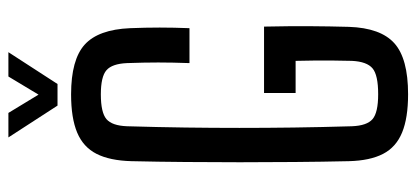

<svg xmlns="http://www.w3.org/2000/svg" viewBox="-291 -708 1006 464"><g transform="rotate(-90 212.0 -476.0)"><path d="M216.3 7.2Q158.9 7.2 123.7 -7.3Q88.4 -21.8 72.1 -53.3Q55.8 -84.8 54.5 -135.8Q53 -201.2 52.5 -267.1Q51.9 -332.9 51.9 -399.1Q51.9 -465.2 52.5 -530.9Q53 -596.7 54.5 -661.4Q55.9 -713.7 72.2 -745.7Q88.5 -777.8 123.6 -792.5Q158.6 -807.2 215.9 -807.2Q299.8 -807.2 336.2 -774.3Q372.6 -741.3 375.9 -664.8Q377.4 -627.5 377.4 -593.2Q377.4 -558.9 375.9 -521.1H291.5Q293 -562.4 293 -596.6Q293 -630.8 291.5 -672.1Q289.9 -708.2 274.3 -721.7Q258.8 -735.3 215.9 -735.3Q172 -735.3 156.1 -721.7Q140.3 -708.2 138.9 -672.1Q136.7 -598.2 135.8 -531.5Q134.9 -464.8 134.9 -400.3Q134.9 -335.8 135.8 -269.1Q136.7 -202.4 138.9 -128.5Q140.3 -92.3 156.1 -78.7Q172 -65.1 216.3 -65.1Q262.6 -65.1 278.8 -78.7Q295.1 -92.3 296.9 -128.5Q297.5 -152.3 297.7 -174.5Q298 -196.7 297.7 -218.9Q297.5 -241.2 296.9 -264.6H219.2V-340.9H379.7Q381 -279.9 380.7 -230.8Q380.4 -181.8 379.1 -135.8Q376.5 -59.2 339.5 -26Q302.6 7.2 216.3 7.2ZM188.8 -840 111.9 -958.7H171.1L215.3 -885.9L259.1 -958.7H317.9L241 -840Z"/></g></svg>

Font: Big Shoulders Text SC Thin
Style: Regular
Weight: 100
Designer: Patric King
Foundry: XO Type Co
Version: Version 2.002